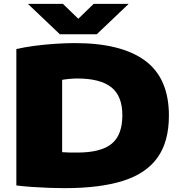

<svg xmlns="http://www.w3.org/2000/svg" viewBox="-20 -971 940 998"><path d="M316 7Q281.5 7 238.2 5.5Q195 4 150 1Q105 -2 65 -7V-716Q105.5 -725.5 157.5 -732.5Q209.5 -739.5 264.8 -743.2Q320 -747 370 -747Q610 -747 734 -655.8Q858 -564.5 858 -370Q858 -234.5 798.5 -151.5Q739 -68.5 618.8 -30.8Q498.5 7 316 7ZM381 -178Q505 -178 560.5 -223.8Q616 -269.5 616 -372Q616 -472 558.5 -517.5Q501 -563 381 -563Q364 -563 341.8 -561Q319.5 -559 303 -556V-180Q321 -178.5 340.2 -178.2Q359.5 -178 381 -178ZM291 -793 125 -951H307L387 -873.5L467 -951H649L483 -793Z"/></svg>

Font: Encode Sans Exp Black
Style: Regular
Weight: 900
Width: 7
Designer: Multiple Designers
Foundry: Impallari Type
Version: Version 3.002; ttfautohint (v1.8.3) -l 8 -r 50 -G 200 -x 14 